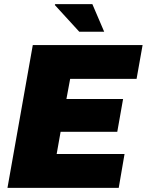

<svg xmlns="http://www.w3.org/2000/svg" viewBox="-20 -905 707 925"><path d="M16 0 138 -688H667L638 -525H318L300 -428H573L545 -270H272L253 -163H580L552 0ZM362 -752 244 -881 246 -885H425L482 -752Z"/></svg>

Font: Archivo SemiCondensed Black
Style: Italic
Weight: 900
Width: 4
Italic angle: -10°
Designer: Hector Gatti
Foundry: Omnibus-Type
Version: Version 2.001